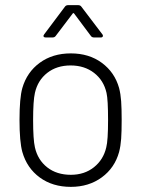

<svg xmlns="http://www.w3.org/2000/svg" viewBox="-20 -720 573 748"><path d="M67 -128Q56 -168 56 -253Q56 -338 67 -377Q85 -439 135 -475.5Q185 -512 256 -512Q327 -512 377 -475Q427 -438 444 -377Q450 -354 452 -325.5Q454 -297 454 -253Q454 -207 452 -179Q450 -151 444 -128Q427 -66 376.5 -29Q326 8 256 8Q185 8 135 -28.5Q85 -65 67 -128ZM394 -146Q401 -173 401 -252Q401 -332 395 -358Q384 -407 346.5 -436Q309 -465 255 -465Q201 -465 164 -436Q127 -407 116 -358Q109 -327 109 -252Q109 -177 116 -146Q127 -97 164 -68Q201 -39 256 -39Q309 -39 346 -68.5Q383 -98 394 -146ZM246 -700H284Q293 -700 297 -694L379 -586Q381 -584 381 -580Q381 -578 379 -576Q377 -574 373 -574H347Q338 -574 334 -580L269 -667Q268 -669 266 -669Q264 -669 263 -667L197 -580Q193 -574 184 -574H158Q152 -574 150 -577.5Q148 -581 152 -586L233 -694Q237 -700 246 -700Z"/></svg>

Font: Barlow Light
Style: Regular
Weight: 300
Designer: Jeremy Tribby
Foundry: Tribby Type
Version: Version 1.422